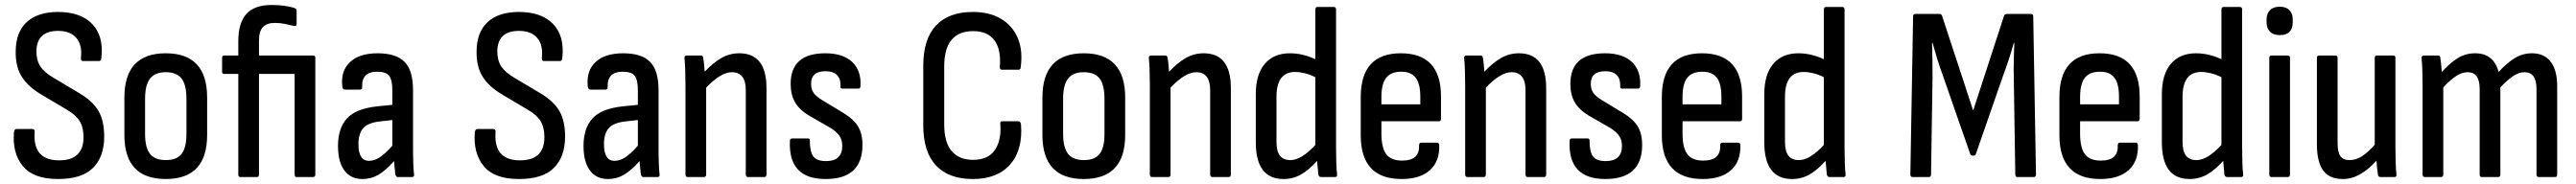

<svg xmlns="http://www.w3.org/2000/svg" viewBox="-20 -711 10333 739"><path d="M213 8Q114 8 71.5 -44Q29 -96 36 -180Q38 -193 46 -193H110Q120 -193 119 -180Q111 -67 217 -67Q315 -67 315 -160Q315 -199 300 -224Q285 -249 249 -270L143 -333Q90 -365 66 -405Q42 -445 43 -504Q43 -581 87 -622Q131 -663 213 -663Q303 -663 349.5 -615Q396 -567 387 -481Q386 -466 379 -466H312Q303 -466 305 -481Q310 -532 285.5 -559.5Q261 -587 213 -587Q128 -587 126 -506Q126 -469 141.5 -445Q157 -421 194 -399L298 -337Q352 -305 375 -265.5Q398 -226 398 -162Q398 -82 353.5 -37Q309 8 213 8Z M645 8Q479 8 479 -169V-319Q479 -497 645 -497Q811 -497 811 -319V-169Q811 8 645 8ZM645 -68Q689 -68 708.5 -93Q728 -118 728 -173V-314Q728 -370 708.5 -395.5Q689 -421 645 -421Q602 -421 582 -395.5Q562 -370 562 -314V-173Q562 -118 582 -93Q602 -68 645 -68Z M944 0Q936 0 936 -10V-414H880Q871 -414 871 -423V-479Q871 -488 880 -488H936V-545Q936 -619 968.5 -655Q1001 -691 1070 -691Q1098 -691 1122.5 -687.5Q1147 -684 1161 -679Q1170 -676 1170 -667V-615Q1170 -604 1158 -607Q1142 -611 1122.5 -615Q1103 -619 1083 -619Q1051 -619 1035 -602.5Q1019 -586 1019 -548V-488H1236Q1245 -488 1245 -479V-10Q1245 0 1236 0H1169Q1162 0 1162 -10V-414H1019V-10Q1019 0 1011 0Z M1434 8Q1387 8 1361.5 -26.5Q1336 -61 1336 -125Q1336 -196 1372 -235.5Q1408 -275 1495 -284L1554 -290V-348Q1554 -391 1541 -407Q1528 -423 1493 -423Q1430 -423 1433 -361Q1433 -351 1424 -351H1364Q1354 -351 1353 -366Q1347 -427 1384.5 -462Q1422 -497 1495 -497Q1569 -497 1603 -462.5Q1637 -428 1637 -349V-121Q1637 -82 1638 -55Q1639 -28 1641 -11Q1643 0 1633 0H1575Q1569 0 1566 -11Q1565 -20 1563.5 -34.5Q1562 -49 1561 -64Q1527 -26 1498 -9Q1469 8 1434 8ZM1418 -132Q1418 -65 1460 -65Q1481 -65 1502.5 -78.5Q1524 -92 1554 -126V-229L1502 -223Q1457 -218 1437.5 -196.5Q1418 -175 1418 -132Z M2062 8Q1963 8 1920.5 -44Q1878 -96 1885 -180Q1887 -193 1895 -193H1959Q1969 -193 1968 -180Q1960 -67 2066 -67Q2164 -67 2164 -160Q2164 -199 2149 -224Q2134 -249 2098 -270L1992 -333Q1939 -365 1915 -405Q1891 -445 1892 -504Q1892 -581 1936 -622Q1980 -663 2062 -663Q2152 -663 2198.5 -615Q2245 -567 2236 -481Q2235 -466 2228 -466H2161Q2152 -466 2154 -481Q2159 -532 2134.5 -559.5Q2110 -587 2062 -587Q1977 -587 1975 -506Q1975 -469 1990.5 -445Q2006 -421 2043 -399L2147 -337Q2201 -305 2224 -265.5Q2247 -226 2247 -162Q2247 -82 2202.5 -37Q2158 8 2062 8Z M2419 8Q2372 8 2346.5 -26.5Q2321 -61 2321 -125Q2321 -196 2357 -235.5Q2393 -275 2480 -284L2539 -290V-348Q2539 -391 2526 -407Q2513 -423 2478 -423Q2415 -423 2418 -361Q2418 -351 2409 -351H2349Q2339 -351 2338 -366Q2332 -427 2369.5 -462Q2407 -497 2480 -497Q2554 -497 2588 -462.5Q2622 -428 2622 -349V-121Q2622 -82 2623 -55Q2624 -28 2626 -11Q2628 0 2618 0H2560Q2554 0 2551 -11Q2550 -20 2548.5 -34.5Q2547 -49 2546 -64Q2512 -26 2483 -9Q2454 8 2419 8ZM2403 -132Q2403 -65 2445 -65Q2466 -65 2487.5 -78.5Q2509 -92 2539 -126V-229L2487 -223Q2442 -218 2422.5 -196.5Q2403 -175 2403 -132Z M2739 0Q2730 0 2730 -10V-366Q2730 -402 2729 -430.5Q2728 -459 2726 -476Q2725 -488 2734 -488H2792Q2800 -488 2801 -479Q2803 -469 2804.5 -453.5Q2806 -438 2807 -423Q2841 -459 2874 -478Q2907 -497 2946 -497Q3055 -497 3055 -357V-10Q3055 0 3046 0H2981Q2972 0 2972 -10V-349Q2972 -421 2916 -421Q2872 -421 2813 -359V-10Q2813 0 2804 0Z M3292 8Q3142 8 3149 -145Q3149 -155 3158 -155H3222Q3229 -155 3229 -146Q3229 -101 3243 -82.5Q3257 -64 3294 -64Q3359 -64 3359 -125Q3359 -149 3348 -165Q3337 -181 3314 -196L3227 -246Q3188 -269 3170 -299.5Q3152 -330 3152 -374Q3152 -497 3291 -497Q3362 -497 3399 -462Q3436 -427 3432 -364Q3431 -355 3424 -355H3360Q3356 -355 3353.5 -357Q3351 -359 3352 -367Q3353 -394 3338 -409.5Q3323 -425 3292 -425Q3234 -425 3234 -375Q3234 -352 3244.5 -337.5Q3255 -323 3280 -308L3364 -257Q3405 -232 3422.5 -203Q3440 -174 3440 -129Q3440 8 3292 8Z M3883 8Q3786 8 3735 -46.5Q3684 -101 3684 -208V-447Q3684 -554 3735 -608.5Q3786 -663 3883 -663Q3949 -663 3995 -636Q4041 -609 4062.5 -559.5Q4084 -510 4075 -442Q4075 -431 4066 -431H4000Q3991 -431 3991 -441Q3997 -512 3969.5 -549Q3942 -586 3884 -586Q3827 -586 3797.5 -551Q3768 -516 3768 -444V-212Q3768 -139 3798 -104Q3828 -69 3884 -69Q3944 -69 3971 -108Q3998 -147 3993 -214Q3991 -224 4001 -224H4065Q4074 -224 4076 -212Q4084 -109 4032.5 -50.5Q3981 8 3883 8Z M4328 8Q4162 8 4162 -169V-319Q4162 -497 4328 -497Q4494 -497 4494 -319V-169Q4494 8 4328 8ZM4328 -68Q4372 -68 4391.5 -93Q4411 -118 4411 -173V-314Q4411 -370 4391.5 -395.5Q4372 -421 4328 -421Q4285 -421 4265 -395.5Q4245 -370 4245 -314V-173Q4245 -118 4265 -93Q4285 -68 4328 -68Z M4602 0Q4593 0 4593 -10V-366Q4593 -402 4592 -430.5Q4591 -459 4589 -476Q4588 -488 4597 -488H4655Q4663 -488 4664 -479Q4666 -469 4667.5 -453.5Q4669 -438 4670 -423Q4704 -459 4737 -478Q4770 -497 4809 -497Q4918 -497 4918 -357V-10Q4918 0 4909 0H4844Q4835 0 4835 -10V-349Q4835 -421 4779 -421Q4735 -421 4676 -359V-10Q4676 0 4667 0Z M5129 8Q5018 8 5018 -140V-332Q5018 -412 5054 -454.5Q5090 -497 5155 -497Q5183 -497 5210 -490Q5237 -483 5257 -473V-673Q5257 -683 5266 -683H5331Q5340 -683 5340 -673V-120Q5340 -85 5341 -56.5Q5342 -28 5344 -12Q5346 0 5336 0H5280Q5271 0 5269 -10Q5268 -21 5266.5 -36Q5265 -51 5264 -65Q5232 -29 5200 -10.5Q5168 8 5129 8ZM5101 -142Q5101 -103 5115 -85.5Q5129 -68 5157 -68Q5201 -68 5257 -129V-401Q5235 -412 5214 -417Q5193 -422 5176 -422Q5101 -422 5101 -322Z M5603 8Q5439 8 5439 -168V-321Q5439 -497 5600 -497Q5761 -497 5761 -323V-234Q5761 -224 5753 -224H5522V-175Q5522 -117 5541.5 -91.5Q5561 -66 5605 -66Q5676 -66 5673 -127Q5673 -138 5682 -138H5746Q5753 -138 5754 -128Q5756 -63 5716.5 -27.5Q5677 8 5603 8ZM5522 -292H5678V-322Q5678 -375 5659.5 -399Q5641 -423 5602 -423Q5560 -423 5541 -398.5Q5522 -374 5522 -322Z M5867 0Q5858 0 5858 -10V-366Q5858 -402 5857 -430.5Q5856 -459 5854 -476Q5853 -488 5862 -488H5920Q5928 -488 5929 -479Q5931 -469 5932.5 -453.5Q5934 -438 5935 -423Q5969 -459 6002 -478Q6035 -497 6074 -497Q6183 -497 6183 -357V-10Q6183 0 6174 0H6109Q6100 0 6100 -10V-349Q6100 -421 6044 -421Q6000 -421 5941 -359V-10Q5941 0 5932 0Z M6420 8Q6270 8 6277 -145Q6277 -155 6286 -155H6350Q6357 -155 6357 -146Q6357 -101 6371 -82.5Q6385 -64 6422 -64Q6487 -64 6487 -125Q6487 -149 6476 -165Q6465 -181 6442 -196L6355 -246Q6316 -269 6298 -299.5Q6280 -330 6280 -374Q6280 -497 6419 -497Q6490 -497 6527 -462Q6564 -427 6560 -364Q6559 -355 6552 -355H6488Q6484 -355 6481.5 -357Q6479 -359 6480 -367Q6481 -394 6466 -409.5Q6451 -425 6420 -425Q6362 -425 6362 -375Q6362 -352 6372.5 -337.5Q6383 -323 6408 -308L6492 -257Q6533 -232 6550.5 -203Q6568 -174 6568 -129Q6568 8 6420 8Z M6811 8Q6647 8 6647 -168V-321Q6647 -497 6808 -497Q6969 -497 6969 -323V-234Q6969 -224 6961 -224H6730V-175Q6730 -117 6749.5 -91.5Q6769 -66 6813 -66Q6884 -66 6881 -127Q6881 -138 6890 -138H6954Q6961 -138 6962 -128Q6964 -63 6924.5 -27.5Q6885 8 6811 8ZM6730 -292H6886V-322Q6886 -375 6867.5 -399Q6849 -423 6810 -423Q6768 -423 6749 -398.5Q6730 -374 6730 -322Z M7169 8Q7058 8 7058 -140V-332Q7058 -412 7094 -454.5Q7130 -497 7195 -497Q7223 -497 7250 -490Q7277 -483 7297 -473V-673Q7297 -683 7306 -683H7371Q7380 -683 7380 -673V-120Q7380 -85 7381 -56.5Q7382 -28 7384 -12Q7386 0 7376 0H7320Q7311 0 7309 -10Q7308 -21 7306.5 -36Q7305 -51 7304 -65Q7272 -29 7240 -10.5Q7208 8 7169 8ZM7141 -142Q7141 -103 7155 -85.5Q7169 -68 7197 -68Q7241 -68 7297 -129V-401Q7275 -412 7254 -417Q7233 -422 7216 -422Q7141 -422 7141 -322Z M7653 0Q7644 0 7644 -10L7655 -645Q7655 -655 7664 -655H7761Q7768 -655 7771 -648L7896 -267L8020 -648Q8023 -655 8031 -655H8128Q8137 -655 8137 -645L8148 -10Q8148 0 8139 0H8074Q8065 0 8065 -10L8059 -397Q8058 -432 8059 -468Q8060 -504 8061 -539H8059Q8050 -506 8039 -472.5Q8028 -439 8016 -407L7907 -93Q7905 -86 7898 -86H7893Q7886 -86 7884 -93L7774 -409Q7762 -441 7752 -474Q7742 -507 7733 -539H7731Q7732 -505 7732.5 -469Q7733 -433 7733 -399L7727 -10Q7727 0 7718 0Z M8406 8Q8242 8 8242 -168V-321Q8242 -497 8403 -497Q8564 -497 8564 -323V-234Q8564 -224 8556 -224H8325V-175Q8325 -117 8344.5 -91.5Q8364 -66 8408 -66Q8479 -66 8476 -127Q8476 -138 8485 -138H8549Q8556 -138 8557 -128Q8559 -63 8519.5 -27.5Q8480 8 8406 8ZM8325 -292H8481V-322Q8481 -375 8462.5 -399Q8444 -423 8405 -423Q8363 -423 8344 -398.5Q8325 -374 8325 -322Z M8764 8Q8653 8 8653 -140V-332Q8653 -412 8689 -454.5Q8725 -497 8790 -497Q8818 -497 8845 -490Q8872 -483 8892 -473V-673Q8892 -683 8901 -683H8966Q8975 -683 8975 -673V-120Q8975 -85 8976 -56.5Q8977 -28 8979 -12Q8981 0 8971 0H8915Q8906 0 8904 -10Q8903 -21 8901.5 -36Q8900 -51 8899 -65Q8867 -29 8835 -10.5Q8803 8 8764 8ZM8736 -142Q8736 -103 8750 -85.5Q8764 -68 8792 -68Q8836 -68 8892 -129V-401Q8870 -412 8849 -417Q8828 -422 8811 -422Q8736 -422 8736 -322Z M9093 0Q9084 0 9084 -10V-479Q9084 -488 9093 -488H9158Q9167 -488 9167 -479V-10Q9167 0 9158 0ZM9126 -570Q9100 -570 9086.5 -584Q9073 -598 9073 -622V-632Q9073 -656 9086.5 -670Q9100 -684 9126 -684Q9152 -684 9165 -670Q9178 -656 9178 -632V-622Q9178 -570 9126 -570Z M9379 8Q9325 8 9300 -26.5Q9275 -61 9275 -132V-479Q9275 -488 9284 -488H9349Q9358 -488 9358 -479V-138Q9358 -99 9369.5 -83.5Q9381 -68 9406 -68Q9432 -68 9456 -83.5Q9480 -99 9507 -130V-479Q9507 -488 9516 -488H9581Q9590 -488 9590 -479V-122Q9590 -85 9591 -58Q9592 -31 9594 -11Q9596 0 9586 0H9530Q9521 0 9520 -9Q9516 -35 9514 -66Q9483 -31 9449 -11.5Q9415 8 9379 8Z M9708 0Q9699 0 9699 -10V-366Q9699 -402 9698 -430Q9697 -458 9695 -476Q9694 -488 9704 -488H9762Q9769 -488 9770 -480Q9772 -466 9773.5 -452Q9775 -438 9776 -422Q9809 -458 9840 -477.5Q9871 -497 9910 -497Q9984 -497 10004 -422Q10037 -458 10068.5 -477.5Q10100 -497 10138 -497Q10187 -497 10213 -463Q10239 -429 10239 -364V-10Q10239 0 10231 0H10165Q10156 0 10156 -10V-354Q10156 -421 10108 -421Q10086 -421 10062.5 -405.5Q10039 -390 10011 -360V-10Q10011 0 10002 0H9936Q9928 0 9928 -10V-354Q9928 -421 9880 -421Q9857 -421 9833.5 -405.5Q9810 -390 9782 -360V-10Q9782 0 9773 0Z"/></svg>

Font: Sofia Sans Condensed Medium
Style: Regular
Weight: 500
Designer: Botio Nikoltchev, Ani Petrova
Foundry: lettersoup
Version: Version 4.101; ttfautohint (v1.8.4.7-5d5b)